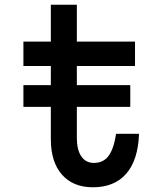

<svg xmlns="http://www.w3.org/2000/svg" viewBox="-20 -776 690 812"><path d="M305 -756V-600H551V-497H305V-193Q305 -142 324 -114.5Q343 -87 377 -87Q417 -87 439 -116.5Q461 -146 471 -210H568Q564 -99 514 -41.5Q464 16 373 16Q289 16 242 -37.5Q195 -91 195 -187V-497H79V-600H195V-756ZM79 -324V-416H531V-324Z"/></svg>

Font: Martian Mono SemiCondensed
Style: Regular
Weight: 400
Width: 4
Designer: Roman Shamin
Foundry: Evil Martians
Version: Version 1.000